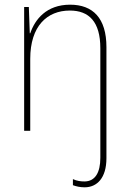

<svg xmlns="http://www.w3.org/2000/svg" viewBox="-20 -558 553 819"><path d="M341 241C394 241 434 201 434 117V-357C434 -481 376 -538 279 -538C178 -538 129 -475 109 -416H107L103 -528H83V0H109V-307C109 -447 181 -513 278 -513C359 -513 408 -466 408 -352V115C408 178 386 216 340 216C325 216 308 214 291 206V232C305 237 321 241 341 241Z"/></svg>

Font: Noto Sans Devanagari SemiCondensed Thin
Style: Regular
Weight: 100
Width: 4
Designer: Jelle Bosma - Monotype Design Team
Foundry: Monotype Imaging Inc.
Version: Version 2.004